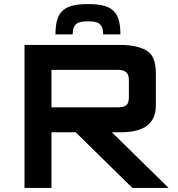

<svg xmlns="http://www.w3.org/2000/svg" viewBox="-20 -920 870 940"><path d="M100 0V-700H571Q647 -700 695 -674.2Q743 -648.5 743 -563V-402.5Q743 -337.5 700.2 -305Q657.5 -272.5 571 -272.5H527.5L805.5 0H628L350.5 -272.5H232V0ZM232 -394.5H558Q584.5 -394.5 597.8 -404.5Q611 -414.5 611 -444.5V-528Q611 -554.5 597.8 -566.2Q584.5 -578 558 -578H232ZM251.5 -751.5Q251.5 -794 259.8 -822.5Q268 -851 287 -868.2Q306 -885.5 336.5 -892.8Q367 -900 411 -900Q455 -900 485.2 -892.8Q515.5 -885.5 534.2 -868.2Q553 -851 561.2 -822.5Q569.5 -794 569.5 -751.5H485Q485 -771 480.8 -783.2Q476.5 -795.5 467.5 -802.8Q458.5 -810 444.5 -812.8Q430.5 -815.5 411 -815.5Q391 -815.5 376.8 -812.8Q362.5 -810 353.5 -802.8Q344.5 -795.5 340.2 -783.2Q336 -771 336 -751.5Z"/></svg>

Font: Science Gothic
Style: Regular
Weight: 400
Designer: Thomas Phinney, Vassil Kateliev, Brandon Buerkle
Foundry: Font Detective LLC
Version: Version 1.018